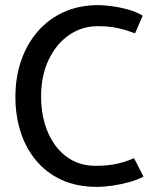

<svg xmlns="http://www.w3.org/2000/svg" viewBox="-20 -714 599 748"><path d="M536 -653Q511 -668 478.5 -677Q446 -686 414.5 -690Q383 -694 363 -694Q288 -694 228.5 -667Q169 -640 127 -591.5Q85 -543 62.5 -478Q40 -413 40 -336Q40 -264 60 -201Q80 -138 120 -89.5Q160 -41 219.5 -13.5Q279 14 357 14Q386 14 419.5 9Q453 4 485 -5Q517 -14 539 -26L502 -98Q474 -85 438 -76.5Q402 -68 353 -68Q302 -68 262.5 -89Q223 -110 195.5 -147.5Q168 -185 154 -233.5Q140 -282 140 -337Q140 -419 169.5 -481Q199 -543 249 -577.5Q299 -612 361 -612Q394 -612 417 -608.5Q440 -605 461 -599Q482 -593 506 -584Z"/></svg>

Font: Catamaran Thin Medium
Style: Regular
Weight: 500
Version: Version 2.000